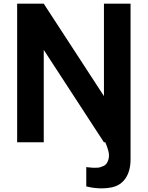

<svg xmlns="http://www.w3.org/2000/svg" viewBox="-20 -770 799 1039"><path d="M542.5 -750H686.5V91.8Q686.5 153.8 660.2 193.6Q633.8 233.4 585.4 243.7Q520 256.8 446.8 238.8V134.3Q447.3 134.3 460.9 135.7Q474.6 137.2 480 137.5Q485.4 137.7 499.3 137.7Q513.2 137.7 520.8 135.5Q528.3 133.3 539.1 128.7Q549.8 124 555.4 116.7Q561 109.4 565.4 97.7Q569.8 85.9 569.8 70.8Q569.8 46.9 549.8 0H542.5L216.8 -500V0H72.8V-750H216.8L542.5 -250Z"/></svg>

Font: Manrope3 ExtraBold
Style: Bold
Weight: 800
Width: 4
Designer: Mikhail Sharanda
Foundry: Mikhail Sharanda
Version: Version 3.000;PS 003.000;hotconv 1.0.88;makeotf.lib2.5.64775